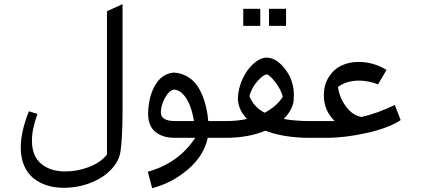

<svg xmlns="http://www.w3.org/2000/svg" viewBox="-20 -687 2100 957"><path d="M83.5 48.3Q83.5 -31.2 124 -132.3L166.5 -119.1Q139.2 -43 139.2 13.2Q139.2 90.8 185.1 129.2Q231 167.5 305.2 167.5Q365.7 167.5 423.3 145.5Q481 123.5 513.2 83.5V-630.9L590.8 -666.5V-137.7Q590.8 -9.3 581.1 64.9Q574.2 116.2 533.2 158.7Q492.2 201.2 429.7 225.1Q367.2 249 297.4 249Q206.1 249 146.5 201.2Q116.7 177.2 100.1 138.2Q83.5 99.1 83.5 48.3Z M781.7 -126Q781.7 -83.5 855 -83.5H946.8Q932.1 -173.3 895 -214.8Q874.5 -237.8 848.1 -240.7Q822.8 -237.3 802.2 -199Q781.7 -160.6 781.7 -126ZM850.6 0Q794.9 0 758.3 -26.4Q739.7 -39.6 729 -63.2Q718.3 -86.9 718.3 -119.1Q719.2 -201.7 752 -260Q784.7 -318.4 844.2 -325.2Q878.9 -323.7 907.5 -308.8Q936 -293.9 954.8 -270.5Q973.6 -247.1 987.3 -215.3Q1011.7 -158.2 1018.1 -83.5H1104V0H1015.6Q996.1 89.8 916.5 157.7Q836.9 225.6 738.3 251L716.8 168.9Q870.6 126 953.1 0Z M1320.8 -558.1V-643.1H1405.8V-558.1ZM1192.4 -558.1V-643.1H1277.3V-558.1ZM1223.1 -208.5Q1242.7 -155.3 1298.8 -125Q1361.8 -158.7 1389.6 -205.1Q1381.3 -239.7 1352.1 -277.8Q1322.8 -315.9 1308.6 -315.9Q1294.4 -315.9 1265.1 -284.4Q1235.8 -252.9 1223.1 -208.5ZM1444.8 -212.4 1443.4 -183.1Q1436.5 -136.7 1394 -94.2Q1450.7 -83.5 1527.3 -83.5V0Q1393.1 0 1303.2 -35.6Q1217.3 0 1104 0Q1088.4 0 1075.4 -12.7Q1062.5 -25.4 1062.5 -41.5Q1063.5 -57.6 1075.9 -70.6Q1088.4 -83.5 1104 -83.5Q1163.6 -83.5 1211.4 -94.2Q1167 -138.7 1165.5 -197.3Q1167.5 -248.5 1190.2 -296.1Q1212.9 -343.8 1245.8 -371.8Q1278.8 -399.9 1310.1 -399.9Q1357.4 -398.9 1401.1 -342.8Q1444.8 -286.6 1444.8 -212.4Z M1525.9 -83.5H1648.4Q1594.2 -135.7 1594.2 -210.9Q1594.2 -264.2 1618.7 -303Q1643.1 -341.8 1681.6 -360.1Q1720.2 -378.4 1767.6 -378.4Q1841.3 -378.4 1906.7 -338.4L1864.3 -266.6Q1815.9 -285.2 1769.5 -285.2Q1707 -285.2 1664.6 -253.4Q1671.9 -199.2 1705.8 -154.5Q1739.7 -109.9 1782.7 -104Q1863.3 -123 1947.8 -163.6L1977.1 -88.4Q1917.5 -48.8 1808.8 -24.4Q1700.2 0 1606 0H1525.9Q1509.8 -1 1497.6 -13.2Q1485.4 -25.4 1485.4 -41.5Q1485.4 -57.6 1497.8 -70.6Q1510.3 -83.5 1525.9 -83.5Z"/></svg>

Font: Shahab
Style: Regular
Weight: 400
Designer: Mohammad Saleh Souzanchi
Foundry: http://font-store.ir
Version: Version:0.0.2;RFB:1.2.5;Building:2016-11-27 11:18:45.721916